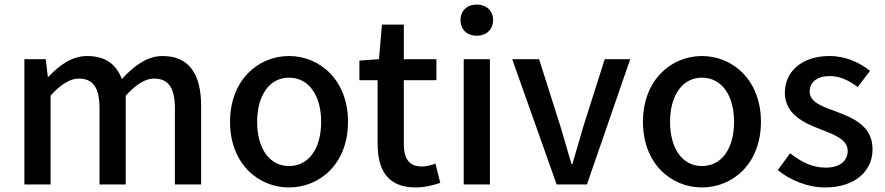

<svg xmlns="http://www.w3.org/2000/svg" viewBox="-20 -810 3886 843"><path d="M87 0H202V-390C247 -440 288 -465 325 -465C388 -465 417 -427 417 -332V0H532V-390C578 -440 618 -465 656 -465C718 -465 748 -427 748 -332V0H863V-346C863 -486 809 -564 694 -564C625 -564 569 -521 515 -463C491 -526 445 -564 363 -564C295 -564 240 -523 193 -473H190L181 -550H87Z M1249 13C1385 13 1508 -92 1508 -275C1508 -458 1385 -564 1249 -564C1113 -564 990 -458 990 -275C990 -92 1113 13 1249 13ZM1249 -81C1163 -81 1109 -158 1109 -275C1109 -391 1163 -469 1249 -469C1336 -469 1390 -391 1390 -275C1390 -158 1336 -81 1249 -81Z M1805 13C1845 13 1882 3 1913 -7L1892 -92C1876 -85 1852 -79 1833 -79C1776 -79 1753 -113 1753 -179V-458H1896V-550H1753V-702H1657L1644 -550L1558 -544V-458H1638V-180C1638 -64 1681 13 1805 13Z M2016 0H2131V-550H2016ZM2073 -653C2115 -653 2145 -680 2145 -722C2145 -763 2115 -790 2073 -790C2031 -790 2002 -763 2002 -722C2002 -680 2031 -653 2073 -653Z M2424 0H2557L2747 -550H2635L2541 -254C2526 -200 2509 -144 2493 -90H2489C2473 -144 2457 -200 2441 -254L2347 -550H2229Z M3062 13C3198 13 3321 -92 3321 -275C3321 -458 3198 -564 3062 -564C2926 -564 2803 -458 2803 -275C2803 -92 2926 13 3062 13ZM3062 -81C2976 -81 2922 -158 2922 -275C2922 -391 2976 -469 3062 -469C3149 -469 3203 -391 3203 -275C3203 -158 3149 -81 3062 -81Z M3602 13C3738 13 3811 -62 3811 -154C3811 -258 3726 -292 3649 -321C3589 -343 3535 -361 3535 -408C3535 -446 3563 -476 3624 -476C3669 -476 3708 -456 3746 -428L3800 -499C3756 -534 3695 -564 3622 -564C3500 -564 3426 -495 3426 -403C3426 -310 3507 -271 3581 -243C3640 -220 3702 -198 3702 -148C3702 -106 3671 -74 3605 -74C3546 -74 3498 -99 3449 -137L3395 -63C3449 -19 3526 13 3602 13Z"/></svg>

Font: Source Han Sans JP Medium
Style: Regular
Weight: 500
Designer: Ryoko NISHIZUKA 西塚涼子 (kana, bopomofo & ideographs); Paul D. Hunt (Latin, Greek & Cyrillic); Sandoll Communications 산돌커뮤니
Foundry: Adobe
Version: Version 2.002;hotconv 1.0.116;makeotfexe 2.5.65601